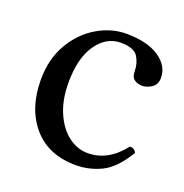

<svg xmlns="http://www.w3.org/2000/svg" viewBox="-90 -531 587 612"><g transform="rotate(20 203.5 -224.5)"><path d="M394 -101Q357 -40 316 -20Q275 0 230 0Q136 0 84 -60.5Q32 -121 32 -218Q32 -289 62.5 -341Q93 -393 140.5 -421Q188 -449 238 -449Q310 -449 350 -422Q390 -395 390 -354Q390 -331 373.5 -320.5Q357 -310 342 -310Q326 -310 315 -318Q304 -326 304 -346Q304 -372 290.5 -394Q277 -416 232 -416Q183 -416 150.5 -369.5Q118 -323 118 -240Q118 -182 136.5 -139Q155 -96 185.5 -72.5Q216 -49 252 -49Q321 -49 372 -115Q388 -115 394 -101Z"/></g></svg>

Font: Pochaevsk
Style: Regular
Weight: 400
Version: Version 1.210; ttfautohint (v1.8.4.7-5d5b)